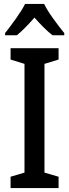

<svg xmlns="http://www.w3.org/2000/svg" viewBox="-20 -960 353 980"><path d="M279 0H34V-58L105 -79V-634L34 -656V-714H279V-656L207 -634V-79L279 -58ZM205 -940Q222 -906 252 -864.5Q282 -823 308 -791V-780H248Q226 -797 203 -820Q180 -843 156 -870Q132 -843 109 -819.5Q86 -796 66 -780H6V-791Q32 -824 62 -866Q92 -908 108 -940Z"/></svg>

Font: Noto Sans Condensed Medium
Style: Regular
Weight: 500
Width: 3
Designer: Monotype Design Team
Foundry: Monotype Imaging Inc.
Version: Version 2.013; ttfautohint (v1.8.4.7-5d5b)